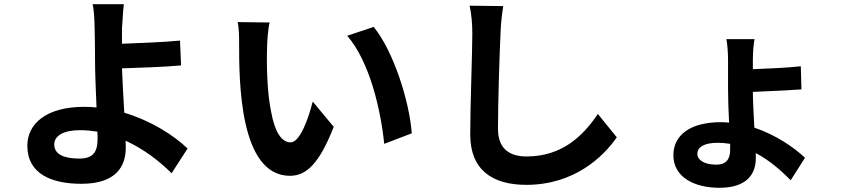

<svg xmlns="http://www.w3.org/2000/svg" viewBox="-20 -819 4040 913"><path d="M796 5 872 -113C804 -177 700 -244 571 -283C566 -356 563 -434 560 -494C640 -497 759 -500 841 -508L836 -626C754 -618 637 -614 560 -611V-683C563 -722 565 -770 569 -799H420C427 -774 429 -732 430 -683C431 -640 432 -582 432 -522C432 -470 436 -385 439 -308C420 -310 401 -311 380 -311C198 -311 110 -229 110 -126C110 9 227 55 367 55C533 55 578 -29 578 -116C578 -127 578 -137 577 -150C665 -110 740 -51 796 5ZM444 -159C444 -94 421 -65 357 -65C288 -65 238 -83 238 -132C238 -175 284 -200 361 -200C389 -200 416 -197 443 -193C444 -180 444 -168 444 -159Z M1262 -712 1110 -714C1117 -683 1117 -642 1117 -614C1117 -435 1118 17 1359 17C1439 17 1500 -45 1567 -216L1467 -336C1448 -259 1407 -142 1362 -142C1317 -142 1286 -196 1270 -284C1251 -372 1247 -498 1250 -592C1250 -618 1254 -678 1262 -712ZM1757 -691 1631 -649C1738 -526 1791 -295 1807 -135L1938 -185C1927 -337 1851 -576 1757 -691Z M2373 -790 2213 -792C2222 -753 2226 -705 2226 -658C2226 -572 2216 -314 2216 -180C2216 -11 2321 60 2483 60C2709 60 2848 -72 2913 -166L2823 -277C2750 -169 2650 -75 2484 -75C2408 -75 2348 -107 2348 -207C2348 -330 2355 -552 2360 -658C2361 -698 2366 -747 2373 -790Z M3740 38 3808 -69C3755 -118 3671 -177 3567 -212C3564 -276 3560 -339 3560 -382C3627 -385 3724 -389 3791 -394L3788 -504C3722 -496 3624 -493 3560 -490V-536C3560 -571 3564 -614 3568 -633H3434C3438 -614 3442 -574 3442 -535V-395C3442 -350 3444 -292 3447 -236C3434 -237 3421 -238 3408 -238C3263 -238 3182 -177 3182 -81C3182 23 3281 74 3401 74C3533 74 3574 7 3574 -66V-91C3642 -55 3696 -6 3740 38ZM3452 -135V-106C3452 -59 3430 -36 3386 -36C3330 -36 3296 -58 3296 -87C3296 -120 3329 -140 3393 -140C3413 -140 3433 -138 3452 -135Z"/></svg>

Font: Spoqa Han Sans Neo Bold
Style: Bold
Weight: 700
Designer: [Spoqa Han Sans Neo] Dong-huui Kim  Younghwa Kang  Yujin Lee  [Noto Sans] Ryoko NISHIZUKA  (kana & ideographs); Paul D. 
Foundry: Spoqa (http://www.spoqa-han-sans.com)
Version: Version 1.100;hotconv 1.0.109;makeotfexe 2.5.65596